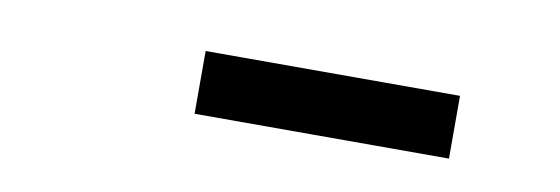

<svg xmlns="http://www.w3.org/2000/svg" viewBox="-25 -792 650 223"><g transform="rotate(10 300.0 -680.0)"><path d="M206 -643V-717H506V-643Z"/></g></svg>

Font: Iosevka Slab Extended
Style: Italic
Weight: 400
Width: 7
Italic angle: -9°
Monospace: yes
Designer: Belleve Invis
Foundry: Belleve Invis
Version: Version 11.1.0; ttfautohint (v1.8.3)